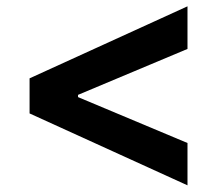

<svg xmlns="http://www.w3.org/2000/svg" viewBox="-20 -587 691 596"><path d="M71.8 -234.9 562 -11.7V-143.1L222.2 -285.6V-292.5L562 -435.1V-567.4L71.8 -343.8Z"/></svg>

Font: Raveo Display Display SemiBold
Style: Regular
Weight: 600
Designer: Jakub Foglar, Rasmus Andersson (Inter)
Foundry: Jakubfoglar.com
Version: Version 1.100;Glyphs 3.2.3 (3260)